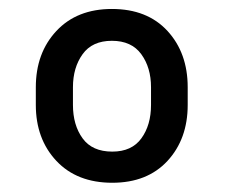

<svg xmlns="http://www.w3.org/2000/svg" viewBox="-20 -741 497 424"><path d="M59.1 -509.3V-548.3Q59.1 -624 104.5 -672.6Q149.9 -721.2 227.1 -721.2Q305.2 -721.2 349.9 -672.6Q394.5 -624 394.5 -548.3V-509.3Q394.5 -434.1 349.9 -385.7Q305.2 -337.4 228 -337.4Q149.9 -337.4 104.5 -385.7Q59.1 -434.1 59.1 -509.3ZM141.1 -548.3V-509.3Q141.1 -464.8 162.4 -435.5Q183.6 -406.2 228 -406.2Q271 -406.2 292.2 -435.5Q313.5 -464.8 313.5 -509.3V-548.3Q313.5 -591.8 292 -621.3Q270.5 -650.9 227.1 -650.9Q183.6 -650.9 162.4 -621.3Q141.1 -591.8 141.1 -548.3Z"/></svg>

Font: Vazirmatn UI FD Medium
Style: Regular
Weight: 500
Designer: Saber Rastikerdar
Foundry: Saber Rastikerdar
Version: Version 33.003